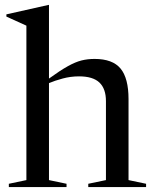

<svg xmlns="http://www.w3.org/2000/svg" viewBox="-20 -762 629 782"><path d="M251 0H16V-13.5L87.5 -28.5V-657.5L6 -694.5V-703.5L177.5 -742H179.5V-442Q225 -475 256 -492.2Q287 -509.5 312 -515.8Q337 -522 365 -522Q438.5 -522 471 -482.8Q503.5 -443.5 503.5 -358.5V-28.5L575 -13.5V0H339.5V-13.5L411.5 -28.5V-350Q411.5 -400.5 385 -425.8Q358.5 -451 302 -451Q267.5 -451 235.2 -442.2Q203 -433.5 179.5 -423.5V-28.5L251 -13.5Z"/></svg>

Font: Newsreader 72pt
Style: Regular
Weight: 400
Designer: Hugues Gentile
Foundry: Production Type
Version: Version 1.003; ttfautohint (v1.8.3)